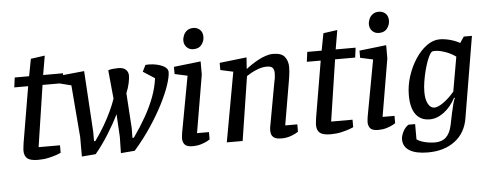

<svg xmlns="http://www.w3.org/2000/svg" viewBox="-55 -858 2979 1171"><g transform="rotate(-5 1435.0 -272.5)"><path d="M149 6Q102 6 83 -9.5Q64 -25 64 -59Q64 -67 66 -80.5Q68 -94 69 -104L127 -447H42L50 -507H138L158 -612L244 -624L224 -507H346L338 -447H215L158 -71H289V-25Q286 -23 265.5 -15.5Q245 -8 214.5 -1Q184 6 149 6Z M416 9V-110L390 -429L315 -448V-493L475 -509L498 -135V-78H506Q536 -119 562.5 -164Q589 -209 608.5 -251Q628 -293 639 -326L622 -501Q635 -506 653.5 -507.5Q672 -509 684 -509Q704 -509 717 -503Q730 -497 737.5 -485.5Q745 -474 745 -457Q745 -440 739 -411.5Q733 -383 720 -352L734 -136L733 -78H742Q785 -139 818.5 -198Q852 -257 873.5 -314.5Q895 -372 902 -428L831 -474L851 -514Q872 -516 895.5 -513.5Q919 -511 940 -504Q961 -497 974.5 -485.5Q988 -474 988 -458Q988 -430 971 -379Q954 -328 921.5 -264.5Q889 -201 843 -132Q797 -63 740 2L655 9L657 -91L649 -230Q622 -174 582.5 -111Q543 -48 501 2Z M1094 5Q1061 5 1047.5 -9Q1034 -23 1034 -49Q1034 -55 1035.5 -65.5Q1037 -76 1038 -84L1101 -426L1023 -443V-487L1188 -506V-425L1128 -72H1201V-27Q1199 -25 1184 -17Q1169 -9 1146 -2Q1123 5 1094 5ZM1151 -584Q1126 -584 1110 -600.5Q1094 -617 1094 -641Q1094 -658 1101.5 -675Q1109 -692 1124 -702.5Q1139 -713 1161 -713Q1185 -713 1201.5 -697.5Q1218 -682 1218 -654Q1218 -628 1201.5 -606Q1185 -584 1151 -584Z M1638 5Q1614 5 1600 -1.5Q1586 -8 1580 -20Q1574 -32 1574 -49Q1574 -57 1575 -66Q1576 -75 1578 -82L1626 -347Q1629 -357 1630.5 -370Q1632 -383 1632 -396Q1632 -416 1623 -427.5Q1614 -439 1587 -439Q1561 -439 1535 -429.5Q1509 -420 1489.5 -409Q1470 -398 1462 -392L1401 0H1304L1381 -426L1303 -443V-487L1469 -506L1464 -437H1467Q1479 -447 1498.5 -460Q1518 -473 1540 -485Q1562 -497 1586 -505Q1610 -513 1632 -513Q1684 -513 1703.5 -487Q1723 -461 1723 -424Q1723 -411 1721.5 -395.5Q1720 -380 1718 -366Q1716 -352 1714 -341L1668 -72H1742V-27Q1740 -25 1725.5 -17Q1711 -9 1688.5 -2Q1666 5 1638 5Z M1940 6Q1893 6 1874 -9.5Q1855 -25 1855 -59Q1855 -67 1857 -80.5Q1859 -94 1860 -104L1918 -447H1833L1841 -507H1929L1949 -612L2035 -624L2015 -507H2137L2129 -447H2006L1949 -71H2080V-25Q2077 -23 2056.5 -15.5Q2036 -8 2005.5 -1Q1975 6 1940 6Z M2230 5Q2197 5 2183.5 -9Q2170 -23 2170 -49Q2170 -55 2171.5 -65.5Q2173 -76 2174 -84L2237 -426L2159 -443V-487L2324 -506V-425L2264 -72H2337V-27Q2335 -25 2320 -17Q2305 -9 2282 -2Q2259 5 2230 5ZM2287 -584Q2262 -584 2246 -600.5Q2230 -617 2230 -641Q2230 -658 2237.5 -675Q2245 -692 2260 -702.5Q2275 -713 2297 -713Q2321 -713 2337.5 -697.5Q2354 -682 2354 -654Q2354 -628 2337.5 -606Q2321 -584 2287 -584Z M2521 168Q2448 168 2409 144Q2370 120 2370 74Q2370 63 2374.5 49.5Q2379 36 2385.5 24Q2392 12 2401 2.5Q2410 -7 2418 -11H2458V82Q2474 95 2506 103Q2538 111 2570 111Q2612 111 2637 87.5Q2662 64 2673 14Q2681 -27 2688 -59Q2695 -91 2701 -114Q2707 -137 2713 -148L2709 -151Q2679 -95 2636.5 -63.5Q2594 -32 2550 -32Q2494 -32 2464.5 -72Q2435 -112 2435 -189Q2435 -248 2453.5 -305.5Q2472 -363 2503 -410Q2534 -457 2572.5 -485Q2611 -513 2651 -513Q2680 -513 2713 -504.5Q2746 -496 2775 -480L2800 -517H2850L2767 -22Q2753 68 2687.5 118Q2622 168 2521 168ZM2584 -101Q2606 -101 2640 -125Q2674 -149 2707 -188L2744 -399Q2714 -421 2678.5 -433Q2643 -445 2619 -445Q2606 -445 2601.5 -443.5Q2597 -442 2592 -436Q2580 -420 2569.5 -392.5Q2559 -365 2550.5 -332Q2542 -299 2536.5 -265Q2531 -231 2531 -201Q2531 -154 2546 -127.5Q2561 -101 2584 -101Z"/></g></svg>

Font: Faustina Light Medium
Style: Italic
Weight: 500
Italic angle: -8°
Version: Version 1.200